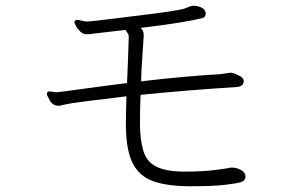

<svg xmlns="http://www.w3.org/2000/svg" viewBox="-20 -668 1040 668"><path d="M250 -599 280 -593Q293 -593 349 -600Q405 -607 446 -612Q606 -631 624 -639Q642 -647 652.5 -648Q663 -649 679 -642.5Q695 -636 695.5 -622Q696 -608 684 -605Q620 -589 469 -571Q480 -562 480 -546V-543Q480 -538 475.5 -475Q471 -412 471 -385Q622 -403 747 -410L781 -415H784Q794 -414 811 -405.5Q828 -397 828 -386Q828 -367 802 -365Q638 -355 469 -338Q467 -290 467 -237.5Q467 -185 478 -145.5Q489 -106 523.5 -88.5Q558 -71 621.5 -71Q685 -71 728 -76.5Q771 -82 775.5 -83.5Q780 -85 786 -85H791Q808 -83 821 -75Q834 -67 834 -53.5Q834 -40 820 -35Q806 -30 763.5 -25Q721 -20 642.5 -20Q564 -20 514.5 -37Q465 -54 441.5 -100.5Q418 -147 418 -235Q418 -277 420 -333Q234 -311 211.5 -305.5Q189 -300 184 -300Q164 -300 153.5 -318.5Q143 -337 143 -341Q143 -350 152 -350L176 -347Q183 -347 258.5 -357.5Q334 -368 422 -379Q424 -417 425 -451.5Q426 -486 427 -509.5Q428 -533 428 -540Q428 -547 424 -552.5Q420 -558 417 -564L297 -550Q294 -549 291 -549H278Q269 -549 259 -558.5Q249 -568 244 -578Q239 -588 239 -589Q239 -599 250 -599Z"/></svg>

Font: LXGW WenKai Lite Light
Style: Regular
Weight: 300
Designer: LXGW / Fontworks Inc.
Foundry: LXGW / Fontworks Inc.
Version: Version 1.511; March 25, 2025